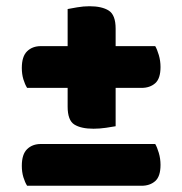

<svg xmlns="http://www.w3.org/2000/svg" viewBox="-20 -596 585 616"><path d="M434 -314H67Q60 -325 55 -341.5Q50 -358 50 -378Q50 -415 67 -431.5Q84 -448 111 -448H478Q484 -438 489.5 -419.5Q495 -401 495 -381Q495 -344 478 -329Q461 -314 434 -314ZM434 0H67Q60 -11 55 -27.5Q50 -44 50 -64Q50 -101 67 -117.5Q84 -134 111 -134H478Q484 -124 489.5 -105.5Q495 -87 495 -67Q495 -30 478 -15Q461 0 434 0ZM351 -504V-191Q341 -189 320 -186Q299 -183 280 -183Q240 -183 218.5 -196.5Q197 -210 197 -254V-567Q207 -569 227.5 -572.5Q248 -576 267 -576Q307 -576 329 -562Q351 -548 351 -504Z"/></svg>

Font: Baloo Bhaijaan 2 ExtraBold
Style: Regular
Weight: 800
Designer: Sanskriti Dholi, Noopur Datye and Ek Type
Foundry: Ek Type
Version: Version 1.701